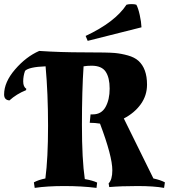

<svg xmlns="http://www.w3.org/2000/svg" viewBox="-124 -906 823 935"><path d="M283 -583Q275 -466 275 -297.5Q275 -129 289 -34Q328 -27 349 -17L346 9Q274 0 189.5 0Q105 0 45 9L41 -18Q63 -30 97 -37Q110 -135 110 -293Q110 -451 98 -583Q17 -580 -2 -561Q-11 -536 -11 -509.5Q-11 -483 4 -474L3 -467Q-44 -448 -78 -417Q-104 -419 -104 -446Q-104 -506 -50.5 -568Q3 -630 67 -658Q170 -651 286.5 -651Q403 -651 435 -648Q467 -645 499 -636Q531 -627 550 -610Q592 -572 592 -494Q592 -441 561.5 -398.5Q531 -356 479 -329L623 -37Q659 -29 679 -18L675 9Q626 0 545.5 0Q465 0 408 5L405 -13Q423 -31 423 -77Q423 -145 363 -304Q339 -308 313 -308L317 -349H328Q370 -349 390 -385Q410 -421 410 -474.5Q410 -528 390.5 -557Q371 -586 322 -586Q300 -586 283 -583ZM492 -883Q501 -886 516.5 -886Q532 -886 540 -883Q549 -867 556.5 -833Q564 -799 565 -773L303 -707L293 -731Q436 -798 492 -883Z"/></svg>

Font: Almendra SC
Style: Bold
Weight: 700
Designer: Ana Sanfelippo
Foundry: Ana Sanfelippo
Version: Version 1.003